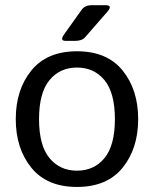

<svg xmlns="http://www.w3.org/2000/svg" viewBox="-20 -721 601 749"><path d="M41.5 -256.3Q41.5 -371.1 102.3 -446Q163.1 -521 280.3 -521Q397.5 -521 458.3 -446Q519 -371.1 519 -256.3Q519 -141.6 458.3 -66.7Q397.5 8.3 280.3 8.3Q163.1 8.3 102.3 -66.7Q41.5 -141.6 41.5 -256.3ZM132.3 -256.3Q132.3 -153.8 172.9 -104.5Q213.4 -55.2 280.3 -55.2Q347.2 -55.2 387.7 -104.5Q428.2 -153.8 428.2 -256.3Q428.2 -358.9 387.7 -408.2Q347.2 -457.5 280.3 -457.5Q213.4 -457.5 172.9 -408.2Q132.3 -358.9 132.3 -256.3ZM236.3 -561.5Q211.9 -561.5 230.5 -587.4L298.3 -682.6Q311 -700.7 337.9 -700.7H392.1Q420.9 -700.7 398.9 -675.3L312 -575.7Q299.8 -561.5 272.5 -561.5Z"/></svg>

Font: Istok Web
Style: Regular
Weight: 400
Designer: Andrey V. Panov
Foundry: Andrey V. Panov
Version: Version 1.0.2g